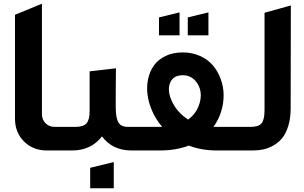

<svg xmlns="http://www.w3.org/2000/svg" viewBox="-20 -804 1624 1026"><path d="M60.1 -169.9V-725.1L204.1 -784.2V-193.8Q204.1 -164.6 223.4 -145.3Q242.7 -126 272 -126H371.1V0H230Q156.2 0 108.2 -48.1Q60.1 -96.2 60.1 -169.9Z M459 -422.9 599.6 -439Q599.6 -397.9 598.6 -330.6Q598.1 -271.5 598.4 -232.2Q598.6 -192.9 605 -169.2Q611.3 -145.5 625.2 -135.7Q639.2 -126 665 -126H777.8V0H681.6Q581.5 0 524.9 -75.2Q466.8 0 366.7 0H271V-126H383.8Q426.3 -126 442.6 -145.3Q459 -164.6 459 -210.9ZM461.9 202.1V92.8L587.9 62V202.1Z M695.3 0V-126H846.7Q814 -164.1 793.9 -209.2Q773.9 -254.4 768.3 -298.1Q762.7 -341.8 771.7 -383.1Q780.8 -424.3 803.2 -455.3Q825.7 -486.3 865.2 -505.1Q904.8 -523.9 956.5 -523.9Q1006.8 -523.9 1048.6 -505.1Q1090.3 -486.3 1116.9 -455.3Q1143.6 -424.3 1158.9 -383.1Q1174.3 -341.8 1175 -298.1Q1175.8 -254.4 1162.1 -209.2Q1148.4 -164.1 1120.6 -126H1267.6V0H1136.7Q1057.6 0 988.8 -25.9Q919.9 0 836.4 0ZM829.6 -615.2V-710.9L939.5 -737.8V-615.2ZM983.4 -615.2V-710.9L1093.8 -737.8V-615.2ZM985.4 -165Q1023.4 -192.9 1040.3 -234.4Q1057.1 -275.9 1051.8 -312.5Q1046.4 -349.1 1021 -375.5Q995.6 -401.9 956.5 -401.9Q903.8 -401.9 888.2 -359.4Q872.6 -317.9 899.4 -261.2Q927.2 -202.6 985.4 -165Z M1393.6 -735.8 1534.2 -774.9 1533.2 -225.1Q1533.2 -171.9 1520.5 -130.9Q1507.8 -89.8 1487.8 -65.7Q1467.8 -41.5 1440.2 -26.1Q1412.6 -10.7 1386.5 -5.4Q1360.4 0 1331.5 0H1205.6V-126H1318.4Q1362.3 -126 1377.9 -145.3Q1393.6 -164.6 1393.6 -215.8Z"/></svg>

Font: LT Superior
Style: Bold
Weight: 400
Designer: Daniel Lyons
Foundry: LyonsType
Version: Version 1.000